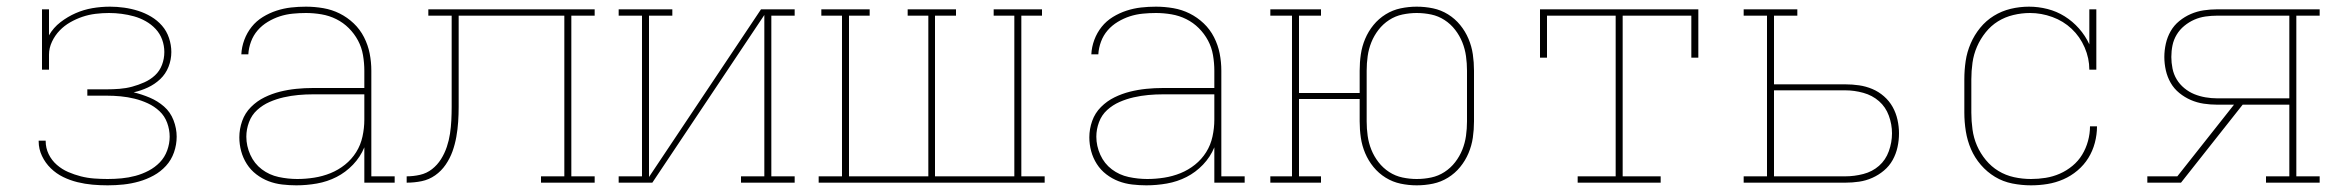

<svg xmlns="http://www.w3.org/2000/svg" viewBox="-20 -548 7015 576"><path d="M303 8Q280 8 257.5 6Q235 4 212.5 -1.5Q190 -7 169.5 -17Q149 -27 132.5 -43Q116 -59 106 -80Q96 -101 96 -124V-126H117V-125Q117 -104 126 -85.5Q135 -67 150.5 -53.5Q166 -40 184.5 -32Q203 -24 222.5 -19Q242 -14 262.5 -12.5Q283 -11 303 -11Q324 -11 345 -13Q366 -15 386.5 -20.5Q407 -26 426 -36Q445 -46 459.5 -61Q474 -76 481.5 -96.5Q489 -117 489 -138Q489 -159 481.5 -179.5Q474 -200 458.5 -214.5Q443 -229 423.5 -238Q404 -247 383.5 -252Q363 -257 342 -259Q321 -261 300 -261H242V-280H300Q319 -280 338.5 -281.5Q358 -283 376.5 -288Q395 -293 413 -301Q431 -309 445 -322Q459 -335 466 -353.5Q473 -372 473 -392Q473 -411 466.5 -429Q460 -447 447 -461Q434 -475 417 -484.5Q400 -494 382 -499Q364 -504 345 -506.5Q326 -509 307 -509Q287 -509 266.5 -506.5Q246 -504 227 -497.5Q208 -491 190.5 -481Q173 -471 159 -456.5Q145 -442 136 -423Q127 -404 127 -384V-339H106V-520H127V-442Q140 -465 161.5 -481.5Q183 -498 207 -508.5Q231 -519 257 -523.5Q283 -528 310 -528Q331 -528 352.5 -525Q374 -522 394.5 -515.5Q415 -509 433.5 -498Q452 -487 466 -471Q480 -455 487 -434Q494 -413 494 -392Q494 -369 485.5 -347.5Q477 -326 460.5 -310.5Q444 -295 423.5 -285.5Q403 -276 381 -271Q406 -265 429.5 -255Q453 -245 472 -228.5Q491 -212 500.5 -187.5Q510 -163 510 -138Q510 -114 502 -91Q494 -68 478 -50.5Q462 -33 441 -21.5Q420 -10 397 -3.5Q374 3 350.5 5.5Q327 8 303 8Z M869 8Q848 8 826.5 5.5Q805 3 785.5 -4.5Q766 -12 749 -25Q732 -38 720.5 -56Q709 -74 703.5 -94.5Q698 -115 698 -136Q698 -161 706.5 -185Q715 -209 733 -227Q751 -245 773.5 -256Q796 -267 820 -273Q844 -279 869 -281.5Q894 -284 919 -284H1073V-336Q1073 -359 1069 -382.5Q1065 -406 1054 -426.5Q1043 -447 1026.5 -463.5Q1010 -480 989 -490.5Q968 -501 944.5 -505Q921 -509 898 -509Q878 -509 858 -507Q838 -505 819.5 -499Q801 -493 783.5 -482.5Q766 -472 753 -457Q740 -442 733 -423Q726 -404 725 -385H704Q705 -407 713 -428.5Q721 -450 735 -467.5Q749 -485 768.5 -497Q788 -509 809.5 -516Q831 -523 853 -525.5Q875 -528 898 -528Q924 -528 950 -523.5Q976 -519 999 -507.5Q1022 -496 1041 -478Q1060 -460 1072 -436.5Q1084 -413 1089 -387.5Q1094 -362 1094 -336V-19H1164V0H1073V-106Q1061 -77 1039 -54Q1017 -31 989.5 -17Q962 -3 931 2.5Q900 8 869 8ZM872 -11Q897 -11 922.5 -15Q948 -19 971.5 -28.5Q995 -38 1015 -54Q1035 -70 1048.5 -91.5Q1062 -113 1067.5 -138.5Q1073 -164 1073 -189V-265H919Q897 -265 875 -263Q853 -261 831 -256Q809 -251 788.5 -242Q768 -233 751.5 -218Q735 -203 727 -181.5Q719 -160 719 -138Q719 -110 731 -83.5Q743 -57 765.5 -40Q788 -23 816 -17Q844 -11 872 -11Z M1200 0V-19Q1220 -19 1240 -23.5Q1260 -28 1276 -40.5Q1292 -53 1303 -70.5Q1314 -88 1320.5 -107.5Q1327 -127 1330 -147Q1333 -167 1334 -187Q1335 -207 1335 -227.5Q1335 -248 1335 -268V-501H1265V-520H1764V-501H1694V-19H1764V0H1603V-19H1673V-501H1356V-273Q1356 -250 1356 -227.5Q1356 -205 1354.5 -182.5Q1353 -160 1349 -137.5Q1345 -115 1337.5 -94Q1330 -73 1317 -54Q1304 -35 1285.5 -22Q1267 -9 1245 -4.5Q1223 0 1200 0Z M1836 0V-19H1906V-501H1836V-520H1997V-501H1927V-17L2263 -520H2364V-501H2294V-19H2364V0H2203V-19H2273V-503L1937 0Z M2436 0V-19H2506V-501H2444V-520H2589V-501H2527V-19H2765V-501H2703V-520H2848V-501H2785V-19H3023V-501H2961V-520H3106V-501H3044V-19H3114V0Z M3419 8Q3398 8 3376.5 5.5Q3355 3 3335.5 -4.5Q3316 -12 3299 -25Q3282 -38 3270.5 -56Q3259 -74 3253.5 -94.5Q3248 -115 3248 -136Q3248 -161 3256.5 -185Q3265 -209 3283 -227Q3301 -245 3323.5 -256Q3346 -267 3370 -273Q3394 -279 3419 -281.5Q3444 -284 3469 -284H3623V-336Q3623 -359 3619 -382.5Q3615 -406 3604 -426.5Q3593 -447 3576.5 -463.5Q3560 -480 3539 -490.5Q3518 -501 3494.5 -505Q3471 -509 3448 -509Q3428 -509 3408 -507Q3388 -505 3369.5 -499Q3351 -493 3333.5 -482.5Q3316 -472 3303 -457Q3290 -442 3283 -423Q3276 -404 3275 -385H3254Q3255 -407 3263 -428.5Q3271 -450 3285 -467.5Q3299 -485 3318.5 -497Q3338 -509 3359.5 -516Q3381 -523 3403 -525.5Q3425 -528 3448 -528Q3474 -528 3500 -523.5Q3526 -519 3549 -507.5Q3572 -496 3591 -478Q3610 -460 3622 -436.5Q3634 -413 3639 -387.5Q3644 -362 3644 -336V-19H3714V0H3623V-106Q3611 -77 3589 -54Q3567 -31 3539.5 -17Q3512 -3 3481 2.5Q3450 8 3419 8ZM3422 -11Q3447 -11 3472.5 -15Q3498 -19 3521.5 -28.5Q3545 -38 3565 -54Q3585 -70 3598.5 -91.5Q3612 -113 3617.5 -138.5Q3623 -164 3623 -189V-265H3469Q3447 -265 3425 -263Q3403 -261 3381 -256Q3359 -251 3338.5 -242Q3318 -233 3301.5 -218Q3285 -203 3277 -181.5Q3269 -160 3269 -138Q3269 -110 3281 -83.5Q3293 -57 3315.5 -40Q3338 -23 3366 -17Q3394 -11 3422 -11Z M4230 8Q4206 8 4182 3Q4158 -2 4137 -15Q4116 -28 4100.5 -47Q4085 -66 4075.5 -88.5Q4066 -111 4062.5 -135Q4059 -159 4059 -184V-251H3877V-19H3943V0H3791V-19H3856V-501H3791V-520H3943V-501H3877V-269H4059V-336Q4059 -361 4062.5 -385Q4066 -409 4075.5 -431.5Q4085 -454 4100.5 -473Q4116 -492 4137 -505Q4158 -518 4182 -523Q4206 -528 4230 -528Q4255 -528 4279 -523Q4303 -518 4324 -505Q4345 -492 4360.5 -473Q4376 -454 4385.5 -431.5Q4395 -409 4398.5 -385Q4402 -361 4402 -336V-184Q4402 -159 4398.5 -135Q4395 -111 4385.5 -88.5Q4376 -66 4360.5 -47Q4345 -28 4324 -15Q4303 -2 4279 3Q4255 8 4230 8ZM4230 -11Q4252 -11 4273.5 -15.5Q4295 -20 4313.5 -32Q4332 -44 4345.5 -61.5Q4359 -79 4367 -99Q4375 -119 4378 -140.5Q4381 -162 4381 -184V-336Q4381 -358 4378 -379.5Q4375 -401 4367 -421Q4359 -441 4345.5 -458.5Q4332 -476 4313.5 -488Q4295 -500 4273.5 -504.5Q4252 -509 4230 -509Q4209 -509 4187.5 -504.5Q4166 -500 4147.5 -488Q4129 -476 4115.5 -458.5Q4102 -441 4094 -421Q4086 -401 4083 -379.5Q4080 -358 4080 -336V-184Q4080 -162 4083 -140.5Q4086 -119 4094 -99Q4102 -79 4115.5 -61.5Q4129 -44 4147.5 -32Q4166 -20 4187.5 -15.5Q4209 -11 4230 -11Z M4713 0V-19H4827V-501H4621V-375H4600V-520H5075V-375H5054V-501H4848V-19H4962V0Z M5211 0V-19H5281V-501H5211V-520H5372V-501H5302V-295H5516Q5537 -295 5557.5 -292Q5578 -289 5597 -281Q5616 -273 5632 -259Q5648 -245 5658 -227Q5668 -209 5672.5 -188.5Q5677 -168 5677 -148Q5677 -127 5672.5 -106.5Q5668 -86 5658 -68Q5648 -50 5632 -36.5Q5616 -23 5597 -14.5Q5578 -6 5557.5 -3Q5537 0 5516 0ZM5302 -19H5516Q5543 -19 5570 -26Q5597 -33 5617 -50.5Q5637 -68 5646.5 -94.5Q5656 -121 5656 -148Q5656 -175 5646.5 -201Q5637 -227 5617 -244.5Q5597 -262 5570 -269.5Q5543 -277 5516 -277H5302Z M6073 8Q6045 8 6017 2.5Q5989 -3 5965 -17.5Q5941 -32 5922.5 -53.5Q5904 -75 5893 -100.5Q5882 -126 5877.5 -154Q5873 -182 5873 -210V-310Q5873 -338 5877 -365Q5881 -392 5892 -417.5Q5903 -443 5920.5 -464.5Q5938 -486 5961.5 -500.5Q5985 -515 6012 -521.5Q6039 -528 6067 -528Q6095 -528 6122.5 -521Q6150 -514 6174 -499Q6198 -484 6217 -462.5Q6236 -441 6248 -415V-520H6269V-339H6248Q6248 -373 6234 -405.5Q6220 -438 6195 -461.5Q6170 -485 6137 -497Q6104 -509 6070 -509Q6045 -509 6020 -503Q5995 -497 5974 -484Q5953 -471 5937 -451Q5921 -431 5911 -408Q5901 -385 5897.5 -360Q5894 -335 5894 -310V-210Q5894 -185 5897.5 -159.5Q5901 -134 5911 -111Q5921 -88 5937.5 -68Q5954 -48 5975.5 -35Q5997 -22 6022 -16.5Q6047 -11 6073 -11Q6095 -11 6117 -14.5Q6139 -18 6159.5 -27Q6180 -36 6197.5 -50.5Q6215 -65 6226.5 -84Q6238 -103 6244 -125Q6250 -147 6250 -169H6271Q6271 -144 6264.5 -119.5Q6258 -95 6245 -74Q6232 -53 6212.5 -36.5Q6193 -20 6170 -10Q6147 0 6122.5 4Q6098 8 6073 8Z M6422 0V-19H6512L6682 -234H6631Q6611 -234 6591 -237Q6571 -240 6552.5 -248Q6534 -256 6518 -269Q6502 -282 6492 -299.5Q6482 -317 6477.5 -337Q6473 -357 6473 -377Q6473 -397 6477.5 -417Q6482 -437 6492 -454.5Q6502 -472 6518 -485Q6534 -498 6552.5 -506Q6571 -514 6591 -517Q6611 -520 6631 -520H6939V-501H6869V-19H6939V0H6778V-19H6848V-234H6708L6523 0ZM6631 -253H6848V-501H6631Q6614 -501 6596.5 -498.5Q6579 -496 6563 -489Q6547 -482 6533 -470.5Q6519 -459 6510 -444Q6501 -429 6497.5 -412Q6494 -395 6494 -377Q6494 -360 6497.5 -342.5Q6501 -325 6510 -310Q6519 -295 6533 -283.5Q6547 -272 6563 -265.5Q6579 -259 6596.5 -256Q6614 -253 6631 -253Z"/></svg>

Font: Iosevka Etoile Thin
Style: Regular
Weight: 100
Designer: Belleve Invis
Foundry: Belleve Invis
Version: Version 22.1.2; ttfautohint (v1.8.4)